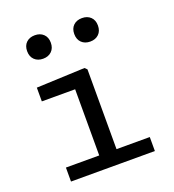

<svg xmlns="http://www.w3.org/2000/svg" viewBox="-139 -878 897 987"><g transform="rotate(-20 310.0 -385.0)"><path d="M262.7 0V-468.3L285.2 -438.5H80.5V-513.7L345 -524.8L357.3 -513V0ZM80.5 -76.5H539.3V0H80.5ZM97.7 -706.7Q97.7 -736.3 115.4 -753.4Q133.2 -770.5 162.5 -770.5Q191.5 -770.5 209.3 -753.4Q227.2 -736.3 227.2 -706.7Q227.2 -676.8 209.3 -659.5Q191.5 -642.2 162.5 -642.2Q133.3 -642.2 115.5 -659.5Q97.7 -676.8 97.7 -706.7ZM355.5 -706.7Q355.5 -736.3 373.2 -753.4Q391 -770.5 420.3 -770.5Q449.3 -770.5 467.2 -753.4Q485 -736.3 485 -706.7Q485 -676.8 467.2 -659.5Q449.3 -642.2 420.3 -642.2Q391.2 -642.2 373.3 -659.5Q355.5 -676.8 355.5 -706.7Z"/></g></svg>

Font: Monaspace Neon Var
Style: Regular
Weight: 400
Designer: Riley Cran and the Lettermatic Team
Version: Version 1.000 (Monaspace Neon Var)